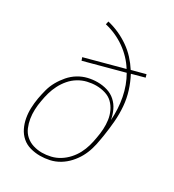

<svg xmlns="http://www.w3.org/2000/svg" viewBox="-180 -838 859 948"><g transform="rotate(30 250.0 -363.5)"><path d="M196 8Q167 8 140 0.5Q113 -7 93 -24.5Q73 -42 61 -66.5Q49 -91 44 -118.5Q39 -146 40 -174.5Q41 -203 46 -232Q51 -259 58 -285.5Q65 -312 79 -337Q93 -362 112 -384Q131 -406 155.5 -421Q180 -436 207 -442.5Q234 -449 261 -449Q290 -449 316.5 -441Q343 -433 363 -415Q383 -397 394.5 -372.5Q406 -348 411 -320Q416 -385 404 -447Q392 -509 362 -561L139 -501L133 -518L352 -577Q336 -603 314.5 -625.5Q293 -648 267.5 -666Q242 -684 213 -697Q184 -710 153 -717L157 -735Q191 -727 222 -713Q253 -699 281 -679.5Q309 -660 331.5 -635.5Q354 -611 372 -583L450 -604L455 -587L382 -567Q401 -531 413.5 -491.5Q426 -452 429.5 -409.5Q433 -367 429.5 -323.5Q426 -280 419 -236L414 -207Q410 -181 402 -154Q394 -127 380.5 -102.5Q367 -78 347 -56Q327 -34 302 -19Q277 -4 249.5 2Q222 8 196 8ZM196 -10Q220 -10 245.5 -16Q271 -22 293.5 -36Q316 -50 334 -70Q352 -90 364 -113Q376 -136 383 -160.5Q390 -185 394 -210Q399 -236 400.5 -262Q402 -288 398.5 -313Q395 -338 384.5 -360.5Q374 -383 357 -399.5Q340 -416 315 -423.5Q290 -431 264 -431Q240 -431 214.5 -425Q189 -419 166 -405Q143 -391 125.5 -370.5Q108 -350 96 -326.5Q84 -303 77 -278.5Q70 -254 66 -229Q61 -203 60 -177Q59 -151 63 -126.5Q67 -102 76.5 -79.5Q86 -57 104 -41Q122 -25 146 -17.5Q170 -10 196 -10Z"/></g></svg>

Font: Iosevka Term Curly Thin
Style: Italic
Weight: 100
Italic angle: -9°
Designer: Belleve Invis
Foundry: Belleve Invis
Version: Version 32.3.0